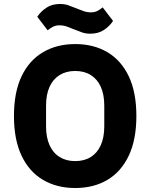

<svg xmlns="http://www.w3.org/2000/svg" viewBox="-20 -931 754 963"><path d="M357 12Q265 12 195.5 -29Q126 -70 88 -150.5Q50 -231 50 -349Q50 -468 88 -548Q126 -628 195.5 -669Q265 -710 357 -710Q450 -710 519 -669Q588 -628 626 -548Q664 -468 664 -349Q664 -231 626 -150.5Q588 -70 519 -29Q450 12 357 12ZM357 -123Q403 -123 435.5 -143.5Q468 -164 485.5 -203Q503 -242 503 -297V-401Q503 -457 485.5 -495.5Q468 -534 435.5 -554.5Q403 -575 357 -575Q312 -575 279 -554.5Q246 -534 228.5 -495.5Q211 -457 211 -401V-297Q211 -242 228.5 -203Q246 -164 279 -143.5Q312 -123 357 -123ZM433 -762Q411 -762 393 -768Q375 -774 356 -782Q334 -791 316 -797.5Q298 -804 278 -804Q261 -804 248 -798Q235 -792 219 -779L167 -847Q185 -874 213 -892.5Q241 -911 281 -911Q304 -911 321.5 -905Q339 -899 358 -891Q380 -882 398.5 -875.5Q417 -869 436 -869Q453 -869 466 -875Q479 -881 495 -894L547 -826Q529 -799 501 -780.5Q473 -762 433 -762Z"/></svg>

Font: IBM Plex Sans
Style: Regular
Weight: 400
Designer: Mike Abbink, Paul van der Laan, Pieter van Rosmalen
Foundry: Bold Monday
Version: Version 3.201